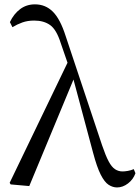

<svg xmlns="http://www.w3.org/2000/svg" viewBox="-20 -825 627 860"><path d="M27.7 1 23.3 -6.2 289.2 -558.1 316.4 -486.1 111.1 8.4ZM504.2 14.6Q484.9 14.6 466.5 2.7Q448.1 -9.3 431.1 -42.8Q414 -76.4 396.9 -141L305.2 -483.6L302.4 -486.2L252 -632.1Q233.2 -692 204.9 -712.4Q176.5 -732.9 133 -732.9Q103.6 -732.9 80 -724.4Q56.5 -716 35.8 -703.2L24.3 -725.9Q41.7 -762.8 70.1 -784.1Q98.4 -805.5 136.6 -805.5Q183.9 -805.5 216.9 -772.5Q249.8 -739.6 273.9 -664.1L437 -175Q453 -127.8 466.6 -102.3Q480.2 -76.9 495.4 -67Q510.6 -57.1 528.9 -57.1Q538.5 -57.1 552.6 -59.5Q566.7 -61.9 579.1 -67.4L586.7 -49.1Q577 -21.5 553.5 -3.4Q530 14.6 504.2 14.6Z"/></svg>

Font: Noto Serif KR
Style: Regular
Weight: 200
Designer: Ryoko NISHIZUKA 西塚涼子 (kana & ideographs); Frank Grießhammer (Latin, Greek & Cyrillic); Wenlong ZHANG 张文龙 (bopomofo); San
Foundry: Adobe
Version: Version 2.001;hotconv 1.1.0;makeotfexe 2.6.0